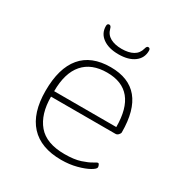

<svg xmlns="http://www.w3.org/2000/svg" viewBox="-167 -842 934 977"><g transform="rotate(30 300.0 -353.5)"><path d="M327 6Q207 6 145 -61.5Q83 -129 83 -259Q83 -392 140.5 -460.5Q198 -529 311 -529Q525 -529 525 -270Q525 -263 517.5 -255Q510 -247 501 -247H122Q122 -144 171 -86Q220 -28 327 -28Q384 -28 420 -40Q456 -52 474.5 -63.5Q493 -75 498 -75Q503 -75 506 -67.5Q509 -60 509 -55Q509 -45 483.5 -30.5Q458 -16 416.5 -5Q375 6 327 6ZM122 -279H487Q487 -496 309 -496Q218 -496 170 -441Q122 -386 122 -279ZM311 -605Q253 -605 218.5 -630Q184 -655 184 -698Q184 -713 196 -713Q206 -713 210 -697Q218 -666 244.5 -651.5Q271 -637 311 -637Q352 -637 378 -651.5Q404 -666 412 -697Q416 -713 425 -713Q437 -713 437 -698Q437 -655 403 -630Q369 -605 311 -605Z"/></g></svg>

Font: Asap Semi Expanded Thin
Style: Regular
Weight: 100
Width: 6
Designer: Pablo Cosgaya
Foundry: Omnibus-Type
Version: Version 3.001; ttfautohint (v1.8.4.7-5d5b)